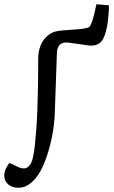

<svg xmlns="http://www.w3.org/2000/svg" viewBox="-81 -655 539 904"><path d="M230 -455Q210 -455 199 -442.5Q188 -430 187 -407L177 -122Q175 -65 162.5 -5Q150 55 130.5 105Q111 155 87 184Q75 198 62 208.5Q49 219 35 224Q21 229 6 229Q-24 229 -42.5 213Q-61 197 -61 172Q-61 158 -55 143Q-49 128 -37 112L4 131Q12 135 18.5 136.5Q25 138 30 138Q42 138 50.5 131.5Q59 125 65.5 112.5Q72 100 75 82Q80 59 83.5 26.5Q87 -6 90 -47.5Q93 -89 95 -140Q97 -191 98 -251Q99 -311 99 -380Q99 -411 108.5 -436.5Q118 -462 135.5 -480Q153 -498 177 -506Q187 -509 211 -511.5Q235 -514 262.5 -515.5Q290 -517 311.5 -520Q333 -523 339 -528Q347 -535 355.5 -562.5Q364 -590 373 -635L432 -630Q432 -610 430.5 -592.5Q429 -575 427.5 -561Q426 -547 424 -535Q414 -481 397 -460.5Q380 -440 345 -440Q341 -440 325.5 -442.5Q310 -445 291 -447.5Q272 -450 255 -452.5Q238 -455 230 -455Z"/></svg>

Font: Literata
Style: Italic
Weight: 400
Italic angle: -2°
Designer: Latin by Veronika Burian and Jose Scaglione. Greek by Irene Vlachou. Cyrillic by Vera Evstafieva
Foundry: TypeTogether
Version: Version 3.103;gftools[0.9.29]